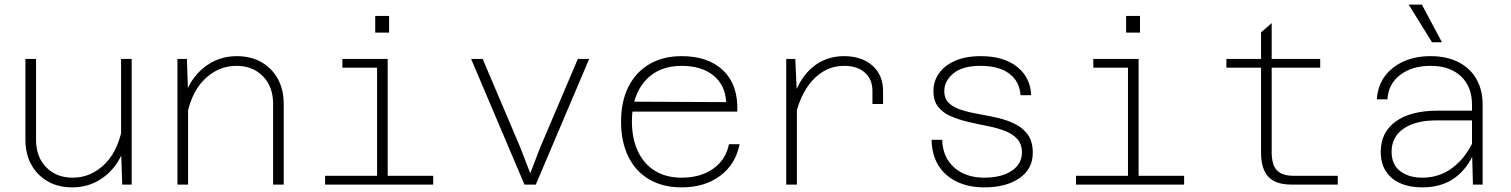

<svg xmlns="http://www.w3.org/2000/svg" viewBox="-20 -799 6540 831"><path d="M136 -544V-194Q136 -120 180 -75Q224 -30 295 -30Q375 -30 436 -91.5Q497 -153 514 -274L525 -180Q500 -90 437.5 -39Q375 12 293 12Q232 12 186.5 -14Q141 -40 115.5 -86.5Q90 -133 90 -195V-544ZM550 -544V0H509L504 -149V-544Z M1162 0V-350Q1162 -424 1118 -469Q1074 -514 1003 -514Q923 -514 862 -452.5Q801 -391 784 -270L773 -364Q798 -454 860.5 -505Q923 -556 1005 -556Q1066 -556 1111.5 -530Q1157 -504 1182.5 -457.5Q1208 -411 1208 -349V0ZM748 0V-544H789L794 -395V0Z M1612 0V-544H1658V0ZM1387 0V-38H1855V0ZM1462 -506V-544H1635V-506ZM1604 -658V-730H1664V-658Z M2250 0 2019 -544H2069L2231 -163L2275 -49L2319 -163L2481 -544H2530L2299 0Z M2930 12Q2849 12 2790 -22.5Q2731 -57 2699.5 -121Q2668 -185 2668 -273Q2668 -359 2699.5 -422.5Q2731 -486 2790 -521Q2849 -556 2930 -556Q3047 -556 3111.5 -492.5Q3176 -429 3171 -316H2705V-359L3123 -357Q3119 -431 3067.5 -472.5Q3016 -514 2930 -514Q2830 -514 2772.5 -449.5Q2715 -385 2715 -274Q2715 -199 2741 -144Q2767 -89 2815 -59.5Q2863 -30 2930 -30Q3012 -30 3067 -69Q3122 -108 3135 -175H3181Q3164 -88 3097 -38Q3030 12 2930 12Z M3756 -349V-406Q3756 -455 3723.5 -484.5Q3691 -514 3633 -514Q3554 -514 3496.5 -451Q3439 -388 3417 -272L3404 -345Q3422 -414 3454.5 -461Q3487 -508 3532.5 -532Q3578 -556 3633 -556Q3710 -556 3756 -515Q3802 -474 3802 -406V-349ZM3383 0V-544H3422L3429 -394V0Z M4240 12Q4172 12 4120.5 -13Q4069 -38 4041 -84Q4013 -130 4012 -194H4058Q4060 -118 4110 -74Q4160 -30 4240 -30Q4314 -30 4358.5 -59.5Q4403 -89 4403 -139Q4403 -176 4382 -198.5Q4361 -221 4327 -233.5Q4293 -246 4252 -254Q4211 -262 4170.5 -271.5Q4130 -281 4096 -295.5Q4062 -310 4041 -336Q4020 -362 4020 -405Q4020 -447 4043.5 -481Q4067 -515 4113 -535.5Q4159 -556 4225 -556Q4324 -556 4382 -510Q4440 -464 4443 -387H4397Q4393 -447 4348 -480.5Q4303 -514 4224 -514Q4145 -514 4106 -481Q4067 -448 4067 -405Q4067 -371 4088 -352Q4109 -333 4143 -322.5Q4177 -312 4218 -305Q4259 -298 4299.5 -288.5Q4340 -279 4374 -262Q4408 -245 4429 -215.5Q4450 -186 4450 -137Q4450 -68 4392.5 -28Q4335 12 4240 12Z M4862 0V-544H4908V0ZM4637 0V-38H5105V0ZM4712 -506V-544H4885V-506ZM4854 -658V-730H4914V-658Z M5570 0Q5523 0 5494 -15.5Q5465 -31 5451.5 -61.5Q5438 -92 5438 -136V-659L5484 -699V-136Q5484 -113 5490.5 -90Q5497 -67 5518 -52.5Q5539 -38 5581 -38H5770V0ZM5288 -506V-544H5694V-506Z M6355 0 6351 -150V-346Q6351 -424 6303 -469Q6255 -514 6172 -514Q6092 -514 6040.5 -475Q5989 -436 5985 -369H5939Q5943 -428 5974 -469.5Q6005 -511 6056 -533.5Q6107 -556 6171 -556Q6241 -556 6291.5 -530.5Q6342 -505 6369.5 -458Q6397 -411 6397 -346V0ZM6135 12Q6082 12 6041.5 -5.5Q6001 -23 5978.5 -57.5Q5956 -92 5956 -142Q5956 -226 6020.5 -273Q6085 -320 6203 -320H6363V-278H6199Q6106 -278 6054.5 -242Q6003 -206 6003 -142Q6003 -87 6040 -58.5Q6077 -30 6136 -30Q6209 -30 6265.5 -72Q6322 -114 6356 -187L6362 -144Q6334 -72 6277.5 -30Q6221 12 6135 12ZM6221 -616H6178L6077 -779H6134Z"/></svg>

Font: Azeret Mono Thin
Style: Regular
Weight: 100
Designer: Martin Vácha
Foundry: Displaay
Version: Version 1.002